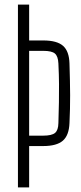

<svg xmlns="http://www.w3.org/2000/svg" viewBox="-20 -820 356 840"><path d="M58.5 0V-800H107.5V-643H169.5Q229 -643 255.8 -619.5Q282.5 -596 284 -542Q286.5 -464 286.8 -403.8Q287 -343.5 284 -282Q282 -228 255 -204.5Q228 -181 168.5 -181H107.5V0ZM107.5 -226.5H168.5Q206.5 -226.5 220.8 -238.5Q235 -250.5 235.5 -281.5Q237 -332.5 237.8 -372.2Q238.5 -412 238.2 -452Q238 -492 235.5 -542.5Q234 -574 220.2 -585.8Q206.5 -597.5 169.5 -597.5H107.5Z"/></svg>

Font: Big Shoulders Text Thin ExtraLight
Style: Regular
Weight: 250
Version: Version 2.002